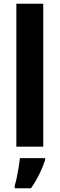

<svg xmlns="http://www.w3.org/2000/svg" viewBox="-20 -780 317 1021"><path d="M210 0H67V-760H210ZM220 71Q208 108 189 146.5Q170 185 145 221H58V208Q64 189 69.5 162.5Q75 136 79.5 108.5Q84 81 86 61H220Z"/></svg>

Font: Noto Sans Lao SemiCondensed
Style: Bold
Weight: 700
Width: 4
Designer: Monotype Design Team
Foundry: Monotype Imaging Inc.
Version: Version 2.003; ttfautohint (v1.8.4.7-5d5b)